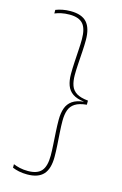

<svg xmlns="http://www.w3.org/2000/svg" viewBox="-122 -730 575 902"><g transform="rotate(15 166.0 -279.0)"><path d="M34 -662.5Q48 -668 66.2 -671.8Q84.5 -675.5 106 -675.5Q160 -675.5 184.8 -648Q209.5 -620.5 209.5 -562.5Q209.5 -537 207.5 -506.2Q205.5 -475.5 203.5 -445.2Q201.5 -415 201.5 -391Q201.5 -361 209 -339.8Q216.5 -318.5 236.2 -306.2Q256 -294 292.5 -290.5V-270.5Q256 -267 236.2 -254.2Q216.5 -241.5 209 -220Q201.5 -198.5 201.5 -167.5Q201.5 -144 203.5 -113.5Q205.5 -83 207.5 -51.8Q209.5 -20.5 209.5 6Q209.5 63.5 184.5 91Q159.5 118.5 106 118.5Q84.5 118.5 66.2 114.8Q48 111 34 105V88Q47 93.5 65 97.8Q83 102 105.5 102Q150.5 102 170.5 79.2Q190.5 56.5 190.5 4.5Q190.5 -19 188.5 -49.2Q186.5 -79.5 184.8 -110.8Q183 -142 183 -168.5Q183 -201 191.5 -224.8Q200 -248.5 220.2 -262.8Q240.5 -277 275.5 -280.5L274.5 -275.5V-281Q240 -285 220 -298.8Q200 -312.5 191.5 -335.8Q183 -359 183 -390.5Q183 -416.5 184.8 -447.5Q186.5 -478.5 188.5 -508.5Q190.5 -538.5 190.5 -561.5Q190.5 -613.5 170.5 -636Q150.5 -658.5 105.5 -658.5Q83 -658.5 65 -654.5Q47 -650.5 34 -645Z"/></g></svg>

Font: Anek Telugu Medium Thin
Style: Regular
Weight: 250
Version: Version 1.003